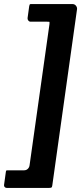

<svg xmlns="http://www.w3.org/2000/svg" viewBox="-63 -762 400 947"><path d="M-29 165Q-36 165 -40 160.5Q-44 156 -43 150L-34 85Q-33 79 -31 78.5Q-29 78 -23 78H56Q67 78 74.5 70.5Q82 63 83 52L181 -643Q182 -654 180.5 -654.5Q179 -655 169 -655H88Q81 -655 76.5 -661Q72 -667 73 -673L81 -731Q83 -740 84.5 -741Q86 -742 94 -742H294Q305 -742 311.5 -734Q318 -726 317 -717L195 152Q194 161 190.5 163Q187 165 176 165H-29Z"/></svg>

Font: Libre Franklin Thin
Style: Bold Italic
Weight: 700
Italic angle: -8°
Version: Version 3.000